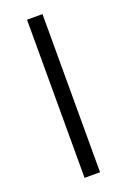

<svg xmlns="http://www.w3.org/2000/svg" viewBox="-128 -684 482 729"><g transform="rotate(-20 113.0 -319.5)"><path d="M144.5 -639V0H82V-639Z"/></g></svg>

Font: Anek Kannada Light
Style: Regular
Weight: 300
Designer: Vaishnavi Murthy, Maithili Shingre (Kannada) & Yesha Goshar (Latin)
Foundry: Ek Type
Version: Version 1.003